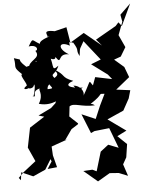

<svg xmlns="http://www.w3.org/2000/svg" viewBox="-66 -986 907 1169"><g transform="rotate(-5 387.0 -402.0)"><path d="M693 -825 674 -804 548 -732 581 -693 477 -779 391 -727 375 -823 302 -805C212 -823 270 -776 252 -774C305 -783 203 -765 205 -736C157 -762 168 -781 136 -726C186 -736 197 -699 174 -696C210 -646 121 -643 128 -593C147 -642 176 -585 171 -635C187 -635 160 -615 111 -604C40 -668 112 -640 40 -663C53 -601 25 -614 82 -561C60 -560 117 -491 101 -488C58 -458 133 -467 125 -491C83 -473 141 -456 148 -492C161 -494 135 -396 135 -424C167 -407 120 -452 182 -466C167 -458 203 -432 167 -373C264 -345 305 -421 270 -347C314 -361 281 -409 268 -368L239 -341L159 -302L193 -292L101 -233L77 -113L116 -27L37 35L6 66L18 81L24 33L95 64L171 30L209 -32L191 -76L214 -17L186 27L244 21L225 -53L222 -107L323 -143L305 -135L352 -202L393 -228L395 -233L345 -280L352 -341C381 -362 422 -330 508 -334C504 -331 505 -342 481 -345C573 -404 525 -402 571 -399L537 -329L504 -251L420 -287L468 -168L490 -178L581 -188L628 -64L566 -88L517 -50L482 67L457 55L401 58L485 129L560 85L615 89L670 111L646 39L669 -2L681 -82L626 -135L684 -164L575 -242L676 -287L715 -358L729 -407L644 -418L729 -487L705 -551L647 -601L689 -616L722 -671L687 -747L717 -827L709 -870L774 -933L712 -801ZM505 -456C478 -491 500 -496 442 -398C454 -422 427 -463 386 -465C421 -426 388 -415 442 -448C361 -450 325 -473 388 -494C311 -523 351 -533 275 -574C319 -530 282 -534 238 -492C252 -461 275 -459 228 -457C227 -480 246 -503 302 -492C234 -564 278 -524 306 -594C250 -552 292 -613 237 -702C219 -647 296 -617 292 -649C332 -590 301 -672 376 -657C304 -700 323 -745 386 -709C377 -757 408 -713 406 -729C445 -668 416 -686 440 -641C447 -702 444 -677 471 -729L566 -609L505 -585L601 -514L625 -484L523 -505Z"/></g></svg>

Font: Hussar Lance
Style: ExBd
Weight: 700
Foundry: Cannot Into Space Fonts, PlusOne Fonts
Version: Version 2.270